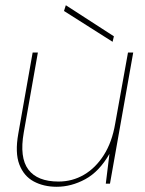

<svg xmlns="http://www.w3.org/2000/svg" viewBox="-20 -703 556 735"><path d="M197 12Q147 12 109 -8.5Q71 -29 54 -73.5Q37 -118 50 -191L105 -502H125L71 -196Q54 -100 88.5 -54Q123 -8 204 -8Q257 -8 301.5 -34Q346 -60 377.5 -109.5Q409 -159 421 -230L470 -502H490L401 0H385L399 -114Q360 -46 306.5 -17Q253 12 197 12ZM411 -543 225 -661 232 -683 416 -564Z"/></svg>

Font: DM Sans 16pt Thin
Style: Italic
Weight: 250
Italic angle: -10°
Version: Version 4.004;gftools[0.9.30]